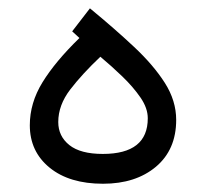

<svg xmlns="http://www.w3.org/2000/svg" viewBox="-20 -447 498 465"><path d="M172.4 -355 154.8 -371.1 197.8 -426.8Q257.3 -377.9 304.4 -333.7Q351.6 -289.6 379.2 -246.3Q406.7 -203.1 406.7 -156.7Q406.7 -84.5 357.7 -43.2Q308.6 -2 229.5 -2Q147.9 -2 100.1 -41Q52.2 -80.1 52.2 -143.6Q52.2 -197.8 83 -247.8Q113.8 -297.9 172.4 -355ZM337.9 -160.6Q337.9 -185.1 320.3 -210.7Q302.7 -236.3 276.4 -261.7Q250 -287.1 223.1 -309.6Q179.2 -268.1 150.1 -230.2Q121.1 -192.4 121.1 -151.4Q121.1 -117.2 147.9 -95.7Q174.8 -74.2 229 -74.2Q337.9 -74.2 337.9 -160.6Z"/></svg>

Font: Vazirmatn RD UI Light
Style: Regular
Weight: 300
Designer: Saber Rastikerdar
Foundry: Saber Rastikerdar
Version: Version 33.003